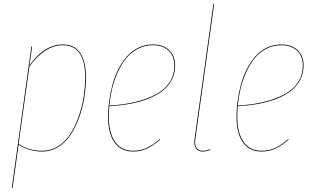

<svg xmlns="http://www.w3.org/2000/svg" viewBox="-20 -750 1570 962"><path d="M39.1 191.4 137.2 -517.1H141.1L127.4 -421.9Q202.1 -527.3 294.9 -527.3Q353 -527.3 381.8 -485.1Q410.6 -442.9 410.6 -362.3Q410.6 -314.9 403.1 -265.1Q395.5 -215.3 378.2 -165.8Q360.8 -116.2 335.9 -77.6Q311 -39.1 273.4 -14.9Q235.8 9.3 190.9 9.3Q127.9 9.3 73.2 -24.9L43 191.4ZM190.9 5.4Q235.4 5.4 272.5 -18.6Q309.6 -42.5 334 -81.1Q358.4 -119.6 375.2 -168.7Q392.1 -217.8 399.4 -266.6Q406.7 -315.4 406.7 -362.3Q406.7 -523.4 294.9 -523.4Q205.1 -523.4 127.4 -417L73.2 -28.8Q126 5.4 190.9 5.4Z M857.4 -421.9Q857.4 -381.8 840.1 -349.1Q822.8 -316.4 793 -293.7Q763.2 -271 720.9 -254.6Q678.7 -238.3 631.1 -229.7Q583.5 -221.2 527.8 -217.8Q525.4 -187.5 525.4 -166Q525.4 -83 557.1 -38.8Q588.9 5.4 646.5 5.4Q684.1 5.4 714.8 -8.8Q745.6 -22.9 780.8 -53.2L782.7 -50.3Q746.6 -19.5 715.6 -5.1Q684.6 9.3 646.5 9.3Q586.9 9.3 554.2 -35.6Q521.5 -80.6 521.5 -165.5Q521.5 -203.6 526.9 -243.2Q532.2 -282.7 543 -324Q553.7 -365.2 572 -401.4Q590.3 -437.5 614.5 -465.8Q638.7 -494.1 672.6 -510.7Q706.5 -527.3 746.6 -527.3Q795.9 -527.3 826.7 -499.5Q857.4 -471.7 857.4 -421.9ZM746.6 -523.4Q705.1 -523.4 670.2 -505.1Q635.3 -486.8 611.3 -456.8Q587.4 -426.8 569.3 -386.7Q551.3 -346.7 541.7 -305.7Q532.2 -264.6 527.8 -221.2Q597.7 -225.1 655 -238.5Q712.4 -252 757.8 -275.4Q803.2 -298.8 828.4 -336.2Q853.5 -373.5 853.5 -421.9Q853.5 -470.2 824 -496.8Q794.4 -523.4 746.6 -523.4Z M1053.2 -730.5 959 -55.2Q954.6 -26.4 964.1 -10.5Q973.6 5.4 997.6 5.4Q1014.6 5.4 1032.2 -2.9L1033.7 1Q1014.6 9.3 997.1 9.3Q971.7 9.3 961.2 -7.6Q950.7 -24.4 955.1 -55.2L1049.3 -730.5Z M1501 -421.9Q1501 -381.8 1483.6 -349.1Q1466.3 -316.4 1436.5 -293.7Q1406.7 -271 1364.5 -254.6Q1322.3 -238.3 1274.7 -229.7Q1227.1 -221.2 1171.4 -217.8Q1168.9 -187.5 1168.9 -166Q1168.9 -83 1200.7 -38.8Q1232.4 5.4 1290 5.4Q1327.6 5.4 1358.4 -8.8Q1389.2 -22.9 1424.3 -53.2L1426.3 -50.3Q1390.1 -19.5 1359.1 -5.1Q1328.1 9.3 1290 9.3Q1230.5 9.3 1197.8 -35.6Q1165 -80.6 1165 -165.5Q1165 -203.6 1170.4 -243.2Q1175.8 -282.7 1186.5 -324Q1197.3 -365.2 1215.6 -401.4Q1233.9 -437.5 1258.1 -465.8Q1282.2 -494.1 1316.2 -510.7Q1350.1 -527.3 1390.1 -527.3Q1439.5 -527.3 1470.2 -499.5Q1501 -471.7 1501 -421.9ZM1390.1 -523.4Q1348.6 -523.4 1313.7 -505.1Q1278.8 -486.8 1254.9 -456.8Q1231 -426.8 1212.9 -386.7Q1194.8 -346.7 1185.3 -305.7Q1175.8 -264.6 1171.4 -221.2Q1241.2 -225.1 1298.6 -238.5Q1356 -252 1401.4 -275.4Q1446.8 -298.8 1471.9 -336.2Q1497.1 -373.5 1497.1 -421.9Q1497.1 -470.2 1467.5 -496.8Q1438 -523.4 1390.1 -523.4Z"/></svg>

Font: Fira Sans Compressed Four
Style: Italic
Weight: 100
Width: 3
Italic angle: -8°
Designer: Carrois Corporate & Edenspiekermann AG
Foundry: Carrois Corporate GbR & Edenspiekermann AG
Version: Version 4.203;PS 004.203;hotconv 1.0.88;makeotf.lib2.5.64775